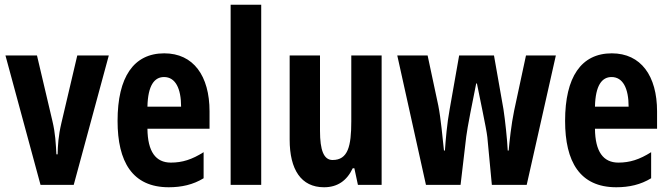

<svg xmlns="http://www.w3.org/2000/svg" viewBox="-20 -780 2821 810"><path d="M151 0H291L439 -546H306L239 -261C226 -206 224 -166 223 -129H218C215 -177 214 -215 201 -270L136 -546H3Z M673 -555C544 -555 476 -455 476 -270C476 -98 538 10 692 10C746 10 795 -1 839 -28V-138C790 -107 749 -94 701 -94C637 -94 603 -140 602 -237H864V-310C864 -460 796 -555 673 -555ZM672 -455C720 -455 744 -407 744 -330H602C604 -421 632 -455 672 -455Z M1082 0V-760H953V0Z M1590 -546H1462V-268C1462 -163 1448 -105 1383 -105C1346 -105 1330 -146 1330 -228V-546H1202V-191C1202 -65 1250 10 1347 10C1403 10 1443 -17 1468 -70H1475L1490 0H1590Z M2036 -201 2055 0H2202L2325 -546H2199L2149 -313C2137 -256 2129 -180 2126 -145H2122C2120 -189 2111 -274 2104 -319L2064 -546H1917L1877 -319C1866 -260 1860 -189 1857 -145H1853C1847 -198 1840 -280 1829 -335L1784 -546H1656L1777 0H1923L1947 -204C1950 -233 1977 -370 1989 -428H1992C2002 -375 2032 -239 2036 -201Z M2561 -555C2432 -555 2364 -455 2364 -270C2364 -98 2426 10 2580 10C2634 10 2683 -1 2727 -28V-138C2678 -107 2637 -94 2589 -94C2525 -94 2491 -140 2490 -237H2752V-310C2752 -460 2684 -555 2561 -555ZM2560 -455C2608 -455 2632 -407 2632 -330H2490C2492 -421 2520 -455 2560 -455Z"/></svg>

Font: Noto Sans Gurmukhi ExtraCondensed
Style: Bold
Weight: 700
Width: 2
Designer: Jelle Bosma - Monotype Design Team
Foundry: Monotype Imaging Inc.
Version: Version 2.004